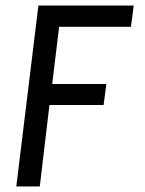

<svg xmlns="http://www.w3.org/2000/svg" viewBox="-20 -675 525 695"><path d="M454 -578 464 -655H119L39 0H124L159 -295H355L365 -371H169L194 -578Z"/></svg>

Font: Ropa Sans
Style: Italic
Weight: 400
Designer: Botio Nikoltchev
Foundry: Botjo Nikoltchev
Version: Version 1.002